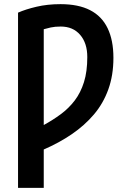

<svg xmlns="http://www.w3.org/2000/svg" viewBox="-20 -721 600 926"><path d="M67 185V-660Q103 -676 156 -688.5Q209 -701 272 -701Q358 -701 414.5 -672Q471 -643 499 -585Q527 -527 527 -442Q527 -358 502.5 -290Q478 -222 433 -169Q388 -116 326.5 -74Q265 -32 191 0V185ZM191 -118Q235 -142 273.5 -170.5Q312 -199 340.5 -236.5Q369 -274 385 -325Q401 -376 401 -446Q401 -513 366.5 -553Q332 -593 273 -593Q245 -593 224.5 -588.5Q204 -584 191 -580Z"/></svg>

Font: Ubuntu Sans Mono SemiBold
Style: Regular
Weight: 600
Monospace: yes
Designer: Dalton Maag Ltd
Foundry: Dalton Maag Ltd
Version: Version 1.006